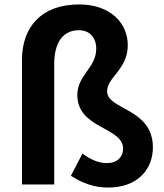

<svg xmlns="http://www.w3.org/2000/svg" viewBox="-20 -830 740 864"><path d="M467 14C598 14 668 -67 668 -167C668 -344 462 -335 462 -419C462 -483 555 -517 555 -627C555 -723 480 -810 336 -810C164 -810 79 -706 79 -561V0H224V-542C224 -638 263 -694 335 -694C385 -694 413 -659 413 -611C413 -524 328 -493 328 -402C328 -250 534 -259 534 -161C534 -124 507 -96 462 -96C426 -96 390 -110 351 -139L299 -39C351 -6 402 14 467 14Z"/></svg>

Font: Noto Sans TC
Style: Bold
Weight: 700
Designer: Ryoko NISHIZUKA 西塚涼子 (kana, bopomofo & ideographs); Paul D. Hunt (Latin, Greek & Cyrillic); Sandoll Communications 산돌커뮤니
Foundry: Adobe
Version: Version 2.004;hotconv 1.0.118;makeotfexe 2.5.65603